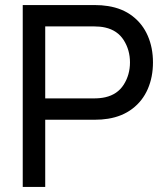

<svg xmlns="http://www.w3.org/2000/svg" viewBox="-20 -740 656 760"><path d="M70 0V-720H354.5Q383 -720 407.5 -716Q464.5 -707 504.5 -676.2Q544.5 -645.5 565 -598.2Q585.5 -551 585.5 -493Q585.5 -435 565 -387.8Q544.5 -340.5 504.2 -309.8Q464 -279 407.5 -270Q383 -266 354.5 -266H159V0ZM351.5 -350.5Q377 -350.5 396.5 -355Q445 -366 469.8 -405Q494.5 -444 494.5 -493Q494.5 -542 469.8 -581Q445 -620 396.5 -631Q377 -635.5 351.5 -635.5H159V-350.5Z"/></svg>

Font: CCSD_manrope Medium
Style: Regular
Weight: 500
Designer: Mikhail Sharanda
Foundry: Mikhail Sharanda
Version: Version 4.503